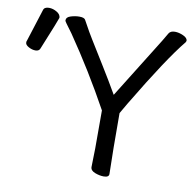

<svg xmlns="http://www.w3.org/2000/svg" viewBox="-81 -806 922 905"><g transform="rotate(10 379.5 -354.0)"><path d="M473 15Q453 15 431 6.5Q409 -2 409 -19L411 -108V-290Q316 -463 206 -623Q185 -652 176.5 -663Q168 -674 168 -679Q168 -694 189 -700.5Q210 -707 230 -707Q252 -707 258 -698Q266 -685 275 -667.5Q284 -650 308.5 -610Q333 -570 375.5 -501.5Q418 -433 453 -372Q537 -508 590.5 -593Q644 -678 657 -702Q665 -715 686 -715Q705 -715 726 -705.5Q747 -696 747 -682L744 -675Q669 -584 524 -342L495 -292Q495 -107 498 -1Q498 15 473 15ZM53 -514Q37 -514 20.5 -523Q4 -532 4 -543Q4 -551 6 -553L55 -707Q59 -723 82 -723Q101 -723 119.5 -712Q138 -701 138 -685Q138 -681 75 -527Q70 -514 53 -514Z"/></g></svg>

Font: LXGW WenKai TC
Style: Bold
Weight: 700
Designer: LXGW / Fontworks Inc.
Foundry: LXGW / Fontworks Inc.
Version: Version 1.330;April 28, 2024